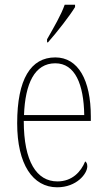

<svg xmlns="http://www.w3.org/2000/svg" viewBox="-20 -786 452 816"><path d="M180 -619V-606H184C223 -650 278 -721 299 -756V-766H255C239 -721 210 -672 180 -619ZM223 10C306 10 351 -48 351 -79C351 -91 347 -97 342 -100C324 -56 287 -15 224 -15C136 -15 81 -99 81 -272H366V-291C366 -446 312 -542 215 -542C111 -542 53 -450 53 -262C53 -88 119 10 223 10ZM338 -297H82C87 -431 127 -517 215 -517C299 -517 336 -428 338 -297Z"/></svg>

Font: Noto Serif Bengali Condensed Thin
Style: Regular
Weight: 100
Width: 3
Designer: Juan Bruce, Universal Thirst, Indian Type Foundry and the Monotype Design Team.
Foundry: Monotype Imaging Inc.
Version: Version 2.003